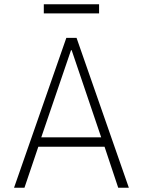

<svg xmlns="http://www.w3.org/2000/svg" viewBox="-20 -883 672 903"><path d="M46 0 292 -705H340L586 0H536L468 -204L494 -193H140L164 -204L95 0ZM314 -647 171 -228 155 -237H479L459 -228L317 -647ZM186 -820V-863H446V-820Z"/></svg>

Font: Nunito Sans 7pt Condensed ExtraLight
Style: Regular
Weight: 250
Width: 3
Designer: Vernon Adams
Foundry: Vernon Adams
Version: Version 3.101;gftools[0.9.27]